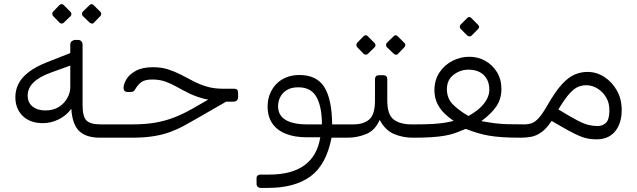

<svg xmlns="http://www.w3.org/2000/svg" viewBox="-20 -672 3109 937"><path d="M468 0Q401 0 367 -32Q333 -64 328 -141Q303 -107 265.5 -89Q228 -71 190 -71Q127 -71 91 -106Q55 -141 55 -198Q55 -233 70.5 -263.5Q86 -294 120.5 -320.5Q155 -347 211 -369L323 -413V-456Q323 -465 330.5 -471Q338 -477 346 -477H362Q371 -477 377 -470.5Q383 -464 383 -456V-160Q383 -102 402.5 -83.5Q422 -65 471 -65H520Q526 -65 529.5 -59Q533 -53 533 -47V-24Q533 0 505 0ZM202 -133Q240 -133 267 -150Q294 -167 308.5 -193.5Q323 -220 323 -246V-352L229 -318Q171 -297 143 -269Q115 -241 115 -206Q115 -171 139 -152Q163 -133 202 -133ZM291 -561Q287 -557 281 -557Q275 -557 270 -562L239 -594Q235 -599 235 -604.5Q235 -610 239 -615L270 -647Q275 -652 281 -652Q287 -652 291 -647L323 -615Q328 -611 328.5 -604.5Q329 -598 324 -593ZM438 -561Q434 -556 428 -557Q422 -558 417 -562L384 -594Q380 -598 380 -604.5Q380 -611 384 -615L417 -647Q422 -652 427 -652Q432 -652 437 -647L469 -615Q474 -611 474 -604.5Q474 -598 469 -593Z M503 0Q488 0 488 -15V-35Q488 -65 518 -65H630Q689 -65 738 -73.5Q787 -82 830.5 -99Q874 -116 918 -141L1021 -200L1089 -179L936 -91Q905 -73 875.5 -57Q846 -41 811 -28Q776 -15 730.5 -7.5Q685 0 623 0ZM1074 -176V-179Q1019 -179 978 -189.5Q937 -200 905 -215.5Q873 -231 845 -247Q817 -263 788 -273.5Q759 -284 723 -284Q686 -284 669 -270.5Q652 -257 642 -240Q638 -232 633 -227.5Q628 -223 616 -223H604Q583 -223 583 -243Q583 -261 596.5 -284.5Q610 -308 642 -326Q674 -344 727 -344Q767 -344 800 -333.5Q833 -323 863 -307.5Q893 -292 923.5 -276Q954 -260 989 -249.5Q1024 -239 1068 -239H1120Q1134 -239 1138 -233.5Q1142 -228 1142 -214V-198Q1142 -188 1136 -182Q1130 -176 1119 -176Z M1253 245Q1243 245 1237.5 239.5Q1232 234 1232 224V197Q1232 189 1237.5 184.5Q1243 180 1253 180H1294Q1404 180 1466.5 134Q1529 88 1543 -2H1477Q1418 -2 1375 -19Q1332 -36 1309 -69.5Q1286 -103 1286 -152Q1286 -184 1296.5 -211.5Q1307 -239 1327 -260.5Q1347 -282 1376 -294Q1405 -306 1441 -306Q1526 -306 1563 -246.5Q1600 -187 1601 -65H1690Q1705 -65 1705 -50V-30Q1705 0 1675 0H1598Q1572 133 1495 189Q1418 245 1288 245ZM1479 -65H1551Q1551 -151 1524.5 -198.5Q1498 -246 1436 -246Q1400 -246 1378 -231.5Q1356 -217 1346.5 -196Q1337 -175 1337 -154Q1337 -109 1373.5 -87Q1410 -65 1479 -65Z M1675 0Q1660 0 1660 -16V-35Q1660 -65 1690 -65H1705Q1754 -65 1782 -89Q1810 -113 1810 -182V-285Q1810 -305 1830 -305H1850Q1870 -305 1870 -285V-182Q1870 -112 1901.5 -88.5Q1933 -65 1989 -65H2010Q2025 -65 2025 -50V-30Q2025 0 1995 0Q1946 0 1903 -18Q1860 -36 1833 -87Q1811 -36 1767.5 -18Q1724 0 1675 0ZM1775 -409Q1771 -405 1765 -405Q1759 -405 1754 -410L1723 -442Q1719 -447 1719 -452.5Q1719 -458 1723 -463L1754 -495Q1759 -500 1765 -500Q1771 -500 1775 -495L1807 -463Q1812 -459 1812.5 -452.5Q1813 -446 1808 -441ZM1922 -409Q1918 -404 1912 -405Q1906 -406 1901 -410L1868 -442Q1864 -446 1864 -452.5Q1864 -459 1868 -463L1901 -495Q1906 -500 1911 -500Q1916 -500 1921 -495L1953 -463Q1958 -459 1958 -452.5Q1958 -446 1953 -441Z M1995 0Q1980 0 1980 -15V-35Q1980 -49 1988 -57Q1996 -65 2010 -65Q2058 -65 2091.5 -67Q2125 -69 2149.5 -73Q2174 -77 2194 -82Q2173 -96 2151.5 -116Q2130 -136 2115.5 -164Q2101 -192 2100 -229Q2100 -282 2125 -319Q2150 -356 2189 -375.5Q2228 -395 2270 -395Q2312 -395 2347.5 -375.5Q2383 -356 2405 -320.5Q2427 -285 2427 -238Q2427 -189 2402 -152.5Q2377 -116 2329 -81Q2367 -74 2395 -70.5Q2423 -67 2455.5 -66Q2488 -65 2537 -65Q2544 -65 2548 -61Q2552 -57 2552 -50V-30Q2552 0 2522 0Q2470 0 2432.5 -2.5Q2395 -5 2366 -10Q2337 -15 2310.5 -23Q2284 -31 2253 -43Q2227 -32 2203.5 -23.5Q2180 -15 2152 -10Q2124 -5 2086.5 -2.5Q2049 0 1995 0ZM2266 -106Q2316 -133 2342 -166.5Q2368 -200 2368 -234Q2368 -279 2341 -305.5Q2314 -332 2266 -332Q2226 -332 2193.5 -307Q2161 -282 2161 -237Q2161 -191 2191 -161.5Q2221 -132 2266 -106ZM2281 -498Q2277 -494 2271 -494.5Q2265 -495 2260 -499L2228 -531Q2224 -536 2224 -542Q2224 -548 2228 -552L2260 -584Q2265 -589 2270.5 -589Q2276 -589 2280 -584L2312 -552Q2324 -541 2313 -530Z M2893 8Q2871 8 2852.5 5Q2834 2 2811.5 -7Q2789 -16 2756 -34Q2723 -52 2672 -82Q2647 -44 2622 -26.5Q2597 -9 2572.5 -4.5Q2548 0 2522 0Q2507 0 2507 -15V-35Q2507 -65 2537 -65Q2559 -65 2575.5 -71Q2592 -77 2610 -97Q2628 -117 2652 -159Q2691 -227 2723 -261.5Q2755 -296 2785 -308.5Q2815 -321 2847 -321Q2892 -321 2930 -296Q2968 -271 2991 -229.5Q3014 -188 3014 -136Q3014 -99 3004.5 -72Q2995 -45 2978.5 -27Q2962 -9 2940 -0.5Q2918 8 2893 8ZM2896 -57Q2919 -57 2936 -71.5Q2953 -86 2954 -130Q2955 -168 2938.5 -196Q2922 -224 2896 -240Q2870 -256 2841 -256Q2821 -256 2802 -248.5Q2783 -241 2760 -216Q2737 -191 2705 -138Q2764 -102 2797.5 -84.5Q2831 -67 2853 -62Q2875 -57 2896 -57Z"/></svg>

Font: Rubik Light
Style: Italic
Weight: 300
Italic angle: -12°
Designer: Hubert and Fischer
Foundry: Hubert and Fischer
Version: Version 2.300;gftools[0.9.30]